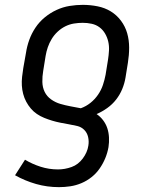

<svg xmlns="http://www.w3.org/2000/svg" viewBox="-20 -558 640 791"><path d="M223 213Q174 213 128.5 200Q83 187 42 164L83 100Q113 118 147.5 129Q182 140 219 140Q233 140 247 137.5Q261 135 275 130Q289 125 300.5 116Q312 107 321 95Q330 83 336 69.5Q342 56 344 42Q347 24 343 6.5Q339 -11 327 -23Q315 -35 298 -39Q281 -43 263.5 -46Q246 -49 228.5 -52.5Q211 -56 194.5 -61Q178 -66 162 -72.5Q146 -79 132 -88.5Q118 -98 107 -111Q96 -124 88 -139Q80 -154 75.5 -171Q71 -188 70 -205.5Q69 -223 71 -241.5Q73 -260 76 -278L87 -340Q91 -367 100.5 -393.5Q110 -420 126 -444Q142 -468 164.5 -486.5Q187 -505 213 -517Q239 -529 266.5 -533.5Q294 -538 321 -538Q352 -538 382 -532Q412 -526 436.5 -511Q461 -496 478.5 -472.5Q496 -449 504 -421Q512 -393 512 -362Q512 -331 507 -300L497 -238Q493 -214 483.5 -191Q474 -168 458.5 -148Q443 -128 422 -113Q401 -98 378 -88Q393 -78 404.5 -63Q416 -48 422 -30Q428 -12 429 8Q430 28 427 48Q423 71 414 93Q405 115 391 135.5Q377 156 357.5 171.5Q338 187 315.5 196.5Q293 206 269.5 209.5Q246 213 223 213ZM313 -112Q335 -120 353 -134.5Q371 -149 384 -168Q397 -187 404 -208Q411 -229 415 -250L425 -312Q428 -331 429 -350Q430 -369 426 -386.5Q422 -404 413 -419.5Q404 -435 390 -445.5Q376 -456 358 -460Q340 -464 321 -464Q303 -464 284.5 -461Q266 -458 249 -449.5Q232 -441 217.5 -427.5Q203 -414 193 -397.5Q183 -381 177 -363.5Q171 -346 168 -328L158 -266Q154 -243 154.5 -220.5Q155 -198 164 -179.5Q173 -161 190.5 -148.5Q208 -136 228.5 -130Q249 -124 270.5 -120Q292 -116 313 -112Z"/></svg>

Font: Iosevka Curly Slab ExObl
Style: Regular
Weight: 400
Width: 7
Italic angle: -9°
Monospace: yes
Designer: Belleve Invis
Foundry: Belleve Invis
Version: Version 11.1.0; ttfautohint (v1.8.3)